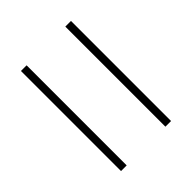

<svg xmlns="http://www.w3.org/2000/svg" viewBox="-26 -665 624 624"><g transform="rotate(45 286.0 -353.0)"><path d="M56 -442H516V-468H56ZM56 -238H516V-264H56Z"/></g></svg>

Font: Noto Sans Malayalam Thin
Style: Regular
Weight: 100
Designer: Jelle Bosma - Monotype Design Team
Foundry: Monotype Imaging Inc.
Version: Version 2.104